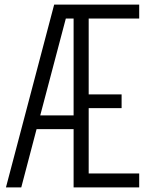

<svg xmlns="http://www.w3.org/2000/svg" viewBox="-20 -820 640 840"><path d="M6 0 217 -800H589V-739H368V-407H512V-347H368V-61H589V0H302V-255H140L73 0ZM302 -315V-739H268L156 -315Z"/></svg>

Font: Victor Mono Thin Light
Style: Regular
Weight: 300
Monospace: yes
Version: Version 1.561;gftools[0.9.30]